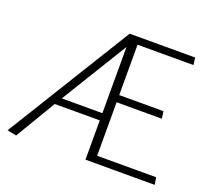

<svg xmlns="http://www.w3.org/2000/svg" viewBox="-118 -827 1065 978"><g transform="rotate(20 414.5 -337.5)"><path d="M434 0H809L803 -39H483V-329H728L723 -368H483V-641H786L781 -680H426L10 -5L60 5L190 -213H434ZM434 -611V-252H214Z"/></g></svg>

Font: Catamaran Thin Thin
Style: Regular
Weight: 250
Version: Version 2.000